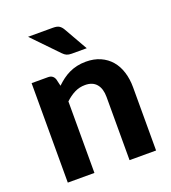

<svg xmlns="http://www.w3.org/2000/svg" viewBox="-134 -834 835 935"><g transform="rotate(-20 283.5 -367.0)"><path d="M57 0ZM57 0V-515.5H142Q168 -515.5 176.5 -491.5L185 -455.5Q200.5 -470.5 217.2 -483Q234 -495.5 252.8 -504.5Q271.5 -513.5 293.2 -518.5Q315 -523.5 340.5 -523.5Q382.5 -523.5 415 -509Q447.5 -494.5 469.8 -468.5Q492 -442.5 503.2 -406.5Q514.5 -370.5 514.5 -327.5V0H377V-327.5Q377 -370.5 357 -394.2Q337 -418 298 -418Q268.5 -418 243.2 -405.2Q218 -392.5 195 -370.5V0ZM247 -733.5Q268.5 -733.5 279.2 -726.5Q290 -719.5 298 -705.5L367.5 -583.5H289.5Q274 -583.5 264.2 -587.8Q254.5 -592 244.5 -602.5L118 -733.5Z"/></g></svg>

Font: Lato Heavy
Style: Regular
Weight: 800
Designer: Lukasz Dziedzic
Foundry: tyPoland Lukasz Dziedzic
Version: Version 2.007; 2014-02-27